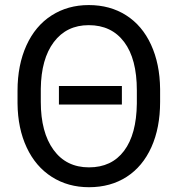

<svg xmlns="http://www.w3.org/2000/svg" viewBox="-20 -741 720 770"><path d="M468.8 -321.8H216.3V-396H468.8ZM622.1 -332.5Q622.1 -228.5 587.2 -150.9Q552.2 -73.2 487.8 -31.7Q423.3 9.8 336.9 9.8Q252.9 9.8 188 -31.5Q123 -72.8 87.2 -149.2Q51.3 -225.6 50.3 -326.2V-377.4Q50.3 -480 85.9 -558.6Q121.6 -637.2 186.8 -679Q252 -720.7 335.9 -720.7Q421.4 -720.7 485.8 -679.7Q550.3 -638.7 585.7 -561.8Q621.1 -484.9 622.1 -383.8ZM528.8 -378.4Q528.8 -504.9 478 -572.5Q427.2 -640.1 335.9 -640.1Q247.1 -640.1 196 -572.5Q145 -504.9 143.6 -384.8V-332.5Q143.6 -210.4 194.6 -140.1Q245.6 -69.8 336.9 -69.8Q427.7 -69.8 477.5 -136Q527.3 -202.1 528.8 -325.7Z"/></svg>

Font: RobotoInd
Style: Regular
Weight: 400
Designer: Google
Version: Version 2.001101; 2014